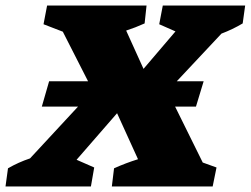

<svg xmlns="http://www.w3.org/2000/svg" viewBox="-73 -677 910 697"><path d="M-53 0 -44 -66Q-25 -77 -5 -86Q15 -95 36 -102L264 -348L155 -562L85 -589L98 -657H459L452 -592Q419 -577 385 -566L448 -427L564 -563L505 -589L518 -657H817L808 -592Q771 -570 731 -555L535 -346L663 -87L713 -69L699 0H333L341 -66Q383 -85 428 -99L352 -266L205 -97L269 -69L257 0ZM105.3 -382H666.3L638.4 -290H78.8Z"/></svg>

Font: Piazzolla ExtraBold
Style: Italic
Weight: 800
Italic angle: -11.3°
Designer: Juan Pablo del Peral
Foundry: Huerta Tipografica
Version: Version 1.330